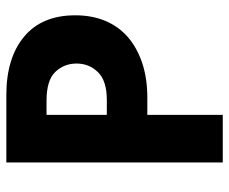

<svg xmlns="http://www.w3.org/2000/svg" viewBox="-80 -660 740 621"><g transform="rotate(-90 290.5 -350.0)"><path d="M293 -700Q413 -700 482 -642.5Q551 -585 551 -477Q551 -423 533 -380Q515 -337 480.5 -307Q446 -277 396.5 -260.5Q347 -244 285 -244H229V0H75V-700ZM277 -375Q339 -375 367 -403.5Q395 -432 395 -473Q395 -513 368 -541.5Q341 -570 275 -570H229V-375Z"/></g></svg>

Font: Tilda Sans Extra Bold
Style: Regular
Weight: 800
Designer: ParaType Ltd
Foundry: ParaType Ltd
Version: Version 1.009